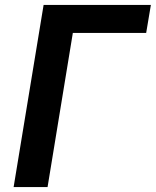

<svg xmlns="http://www.w3.org/2000/svg" viewBox="-20 -755 629 775"><path d="M35 0H172L274 -622H570L589 -735H156Z"/></svg>

Font: Iosevka Sparkle Extrabold
Style: Italic
Weight: 800
Italic angle: -9°
Designer: Belleve Invis
Foundry: Belleve Invis
Version: Version 4.5.0; ttfautohint (v1.8.3)